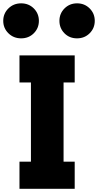

<svg xmlns="http://www.w3.org/2000/svg" viewBox="-97 -1123 602 1178"><path d="M-45.4 -918.9Q-77.1 -950.2 -77.1 -995.1Q-77.1 -1040 -45.4 -1071.3Q-13.7 -1102.5 32.7 -1102.5Q79.1 -1102.5 110.4 -1071.3Q141.6 -1040 141.6 -995.1Q141.6 -950.2 110.4 -918.9Q79.1 -887.7 32.7 -887.7Q-13.7 -887.7 -45.4 -918.9ZM22.5 35.2V-130.9H92.8V-617.2H22.5V-783.2H361.3V-617.2H293V-130.9H361.3V35.2ZM298.3 -918.9Q267.6 -950.2 267.6 -995.1Q267.6 -1040 298.8 -1071.3Q330.1 -1102.5 376 -1102.5Q421.9 -1102.5 453.1 -1071.3Q484.4 -1040 484.4 -995.1Q484.4 -950.2 453.1 -918.9Q421.9 -887.7 375.5 -887.7Q329.1 -887.7 298.3 -918.9Z"/></svg>

Font: GenEi M Gothic v2 Black
Style: Regular
Weight: 900
Version: Version 2.0